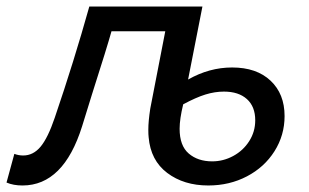

<svg xmlns="http://www.w3.org/2000/svg" viewBox="-53 -556 947 589"><path d="M-33 4 -9 -84Q4 -79 18 -79Q49 -79 71.5 -106Q94 -133 115 -195Q174 -368 221 -536H568L524 -312Q589 -349 659 -349Q734 -349 777 -308.5Q820 -268 820 -200Q820 -141 789 -92Q758 -43 704.5 -15Q651 13 586 13Q511 13 460 -25.5Q409 -64 403 -135Q402 -143 402 -158Q402 -184 408 -223L454 -460H289Q276 -413 229 -266L199 -169Q142 13 16 13Q-12 13 -33 4ZM730 -187Q730 -229 704.5 -252Q679 -275 634 -275Q606 -275 577 -266Q548 -257 509 -236Q498 -191 498 -161Q498 -109 526 -85Q554 -61 598 -61Q632 -61 662.5 -77.5Q693 -94 711.5 -123Q730 -152 730 -187Z"/></svg>

Font: Nebula Sans Medium
Style: Regular
Weight: 500
Italic angle: -9°
Designer: Paul D. Hunt for Adobe (as Source Sans)
Foundry: Nebula Entertainment & Broadcasting LLC
Version: Version 1.010